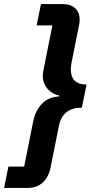

<svg xmlns="http://www.w3.org/2000/svg" viewBox="-67 -780 448 938"><path d="M-47 138 -26 34H51L95 -186Q105 -237 136.5 -271.5Q168 -306 223 -309V-313Q188 -320 165 -346.5Q142 -373 142 -411Q142 -421 146 -441L189 -656H112L133 -760H241Q278 -760 300 -740Q322 -720 322 -685Q322 -671 320 -661L282 -471Q279 -456 279 -441Q279 -367 356 -367L333 -254Q239 -254 221 -166L180 39Q170 87 141 112.5Q112 138 70 138Z"/></svg>

Font: Aneliza
Style: Bold Italic
Weight: 700
Italic angle: -11.31°
Designer: Mike Abbink, Paul van der Laan, Pieter van Rosmalen
Foundry: Bold Monday
Version: Version 3.0